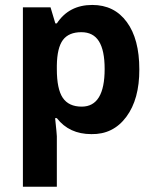

<svg xmlns="http://www.w3.org/2000/svg" viewBox="-20 -520 609 757"><path d="M392.6 -248Q392.6 -321.3 370.1 -357.2Q347.7 -393.1 300.8 -393.1Q251 -393.1 228 -362.3Q205.1 -331.5 204.1 -261.7V-247.6Q204.1 -168.9 227.5 -134.3Q251 -99.6 302.2 -99.6Q392.6 -99.6 392.6 -248ZM529.3 -246.6Q529.8 -128.9 478 -59.3Q426.3 10.3 340.3 8.8Q252.9 8.8 204.1 -54.2H197.3Q204.1 9.8 204.1 17.1V216.3H70.3V-491.2H179.2L198.2 -427.7H204.1Q252 -500.5 343.8 -500.5Q430.7 -500.5 480 -433.1Q529.3 -366.2 529.3 -246.6Z"/></svg>

Font: Khula Bold
Style: Regular
Weight: 700
Designer: Erin McLaughlin, Steve Matteson
Version: Version 1.000;PS 1.0;hotconv 1.0.72;makeotf.lib2.5.5900